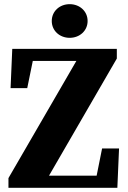

<svg xmlns="http://www.w3.org/2000/svg" viewBox="-20 -888 603 908"><path d="M20 0H535L543 -185.9H462.8L431.2 -28.2L467.2 -57.2H181.4L196.9 -31.5L532.5 -611.2V-657H38L30 -471.1H108.8L141 -628.8L105 -599.8H371.4L356 -625.5L20 -45.8V0ZM309.5 -709.1C356.6 -709.1 394.3 -742.4 394.3 -788.7C394.3 -835.1 356.6 -868.3 309.5 -868.3C262.4 -868.3 224.8 -835.1 224.8 -788.7C224.8 -742.4 262.4 -709.1 309.5 -709.1Z"/></svg>

Font: Source Serif Variable
Style: Regular
Weight: 389
Designer: Frank Grießhammer
Foundry: Adobe Systems Incorporated
Version: Version 3.001;hotconv 1.0.111;makeotfexe 2.5.65597